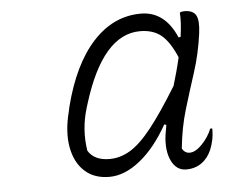

<svg xmlns="http://www.w3.org/2000/svg" viewBox="-41 -806 682 562"><g transform="rotate(-5 300.0 -525.0)"><path d="M259 -291Q214 -291 186 -317Q158 -343 150 -388.5Q142 -434 157 -492L160 -506Q191 -628 251 -693.5Q311 -759 392 -759Q462 -759 496 -680L502 -681Q505 -703 506 -719.5Q507 -736 506 -752Q511 -755 519 -755Q545 -755 553.5 -739.5Q562 -724 557 -686Q549 -627 532 -574.5Q515 -522 499 -469Q483 -416 477 -355Q485 -341 499 -341Q516 -341 535.5 -361Q555 -381 565 -406H571Q571 -396 570 -385Q569 -374 564 -357Q560 -344 554 -333.5Q548 -323 540 -315Q518 -293 485 -293Q456 -293 441.5 -323Q427 -353 433 -399Q435 -413 438 -428L432 -430Q395 -364 349.5 -327.5Q304 -291 259 -291ZM201 -373Q219 -343 264 -343Q296 -343 325.5 -361Q355 -379 389 -422Q423 -465 469 -540Q475 -560 480.5 -580Q486 -600 491 -622Q471 -669 447 -688.5Q423 -708 385 -708Q275 -708 214 -511L210 -498Q191 -436 201 -373Z"/></g></svg>

Font: Recursive Mn Csl St Lt
Style: Italic
Weight: 300
Italic angle: -15°
Monospace: yes
Version: Version 1.079;hotconv 1.0.112;makeotfexe 2.5.65598; ttfautoh